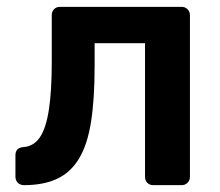

<svg xmlns="http://www.w3.org/2000/svg" viewBox="-20 -540 643 560"><path d="M50 0Q39 0 32 -7Q25 -14 25 -25V-87Q25 -109 48 -111Q78 -113 96 -139Q114 -165 122.5 -219.5Q131 -274 131 -361V-496Q131 -506 137.5 -513Q144 -520 155 -520H510Q520 -520 527 -513Q534 -506 534 -496V-24Q534 -14 527 -7Q520 0 510 0H427Q416 0 409.5 -7Q403 -14 403 -24V-414H256V-347Q256 -251 245.5 -184.5Q235 -118 210.5 -77.5Q186 -37 146.5 -18.5Q107 0 50 0Z"/></svg>

Font: Rubik Light Medium
Style: Regular
Weight: 500
Version: Version 2.104